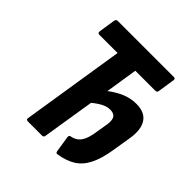

<svg xmlns="http://www.w3.org/2000/svg" viewBox="-180 -789 934 934"><g transform="rotate(45 287.0 -321.5)"><path d="M356 11Q345 14 343 2L330 -81Q328 -95 340 -96Q360 -100 374 -111Q388 -122 397 -142Q406 -162 411 -193L423 -265Q427 -294 418 -309Q409 -324 383 -324Q362 -324 340 -313Q318 -302 293 -281L250 -12Q249 0 237 0H140Q127 0 129 -12L213 -544H88Q75 -544 77 -557L90 -643Q93 -655 103 -655H489Q501 -655 499 -643L486 -557Q485 -544 473 -544H335L309 -378Q341 -403 377 -418.5Q413 -434 453 -434Q511 -434 535 -397.5Q559 -361 548 -293L532 -195Q521 -126 499 -83Q477 -40 442 -18.5Q407 3 356 11Z"/></g></svg>

Font: Sofia Sans Condensed ExtraBold
Style: Italic
Weight: 800
Italic angle: -9°
Version: Version 4.100